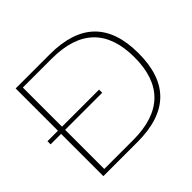

<svg xmlns="http://www.w3.org/2000/svg" viewBox="-180 -853 1037 1037"><g transform="rotate(-45 338.0 -335.0)"><path d="M320 -670H60V-347H-20V-323H60V0H320C550 0 664 -111 664 -335C664 -559 550 -670 320 -670ZM91 -24V-323H374V-347H91V-646H311C526 -646 633 -541 633 -335C633 -130 526 -24 311 -24Z"/></g></svg>

Font: LT Wave Thin
Style: Regular
Weight: 100
Designer: Daniel Lyons
Version: Version 2.5 (Glyphs App)